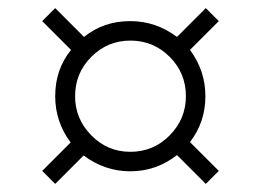

<svg xmlns="http://www.w3.org/2000/svg" viewBox="-20 -538 642 473"><path d="M301 -116Q238 -116 186 -155L116 -85L84 -117L154 -187Q116 -238 116 -301Q116 -367 155 -415L84 -486L116 -518L187 -447Q235 -486 301 -486Q364 -486 416 -447L487 -518L519 -486L448 -415Q486 -364 486 -301Q486 -237 448 -188L519 -117L487 -85L416 -156Q365 -116 301 -116ZM165 -301Q165 -245 205 -204.5Q245 -164 301 -164Q358 -164 398 -204.5Q438 -245 438 -301Q438 -358 398 -398Q358 -438 301 -438Q245 -438 205 -398Q165 -358 165 -301Z"/></svg>

Font: Nacelle Light
Style: Regular
Weight: 300
Designer: Sora Sagano
Foundry: Sora Sagano
Version: Version 1.000;FEAKit 1.0